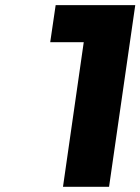

<svg xmlns="http://www.w3.org/2000/svg" viewBox="-20 -721 542 741"><path d="M173.8 -558.1 194.8 -701.2H502L400.9 0H223.1L303.2 -558.1Z"/></svg>

Font: Trueno
Style: Bold Italic
Weight: 700
Designer: Julieta Ulanovsky
Foundry: Julieta Ulanovsky
Version: Version 3.001b | FøM Fix